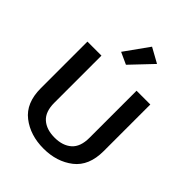

<svg xmlns="http://www.w3.org/2000/svg" viewBox="-276 -1143 1305 1305"><g transform="rotate(45 376.5 -491.0)"><path d="M74.2 -262.7Q74.2 -121.1 161.9 -53.2Q249.5 14.6 377 14.6Q503.9 14.6 591.3 -53.2Q678.7 -121.1 678.7 -262.7V-710.9H546.4V-257.8Q546.4 -171.9 501 -131.6Q455.6 -91.3 377.9 -91.3Q299.3 -91.3 254.2 -131.6Q209 -171.9 209 -257.8V-710.9H74.2ZM285.2 -823.7 370.6 -784.7 516.1 -938 409.2 -997.1Z"/></g></svg>

Font: Roboto Flex
Style: wght 600 wdth 140 opsz 13.0 GRAD 0.00 slnt 0.00 XTRA 468 XOPQ 96 YOPQ 79 YTLC 514 YTUC 712 YTAS 750 YTDE -203.00 YTFI 738
Weight: 600
Width: 8
Designer: Berlow after Robertson
Foundry: Google
Version: Version 3.100